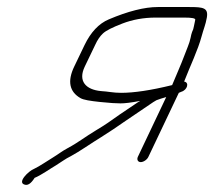

<svg xmlns="http://www.w3.org/2000/svg" viewBox="-20 -487 609 546"><path d="M402 -41 488.5 -223 495.5 -226C513 -231 519 -253 503.6 -255C520.2 -298 543.1 -345 553.4 -384C558.4 -403 564.8 -417 568.2 -437C573 -465 557.7 -467 518.7 -467H428.7C390.7 -467 343.9 -455 289.6 -432C260.8 -420 237.9 -395 220.5 -359L191.2 -298C170.9 -256 177.5 -226 208.8 -208C217.2 -203 236.2 -200 264.3 -197C292.3 -194 312 -193 323 -193C334 -193 352.7 -195 378.2 -200C375.6 -198 374.3 -197 373.3 -197L319.9 -161C297.8 -145 276.1 -130 254 -117C220.7 -97 202.9 -82 172.9 -66C156 -57 145.2 -48 130.3 -39C116.8 -31 92.4 -14 77.2 -7C61.3 -1 27.9 32 50 38C59 41 67.9 35 77.7 20L78 19C97.5 11 122.2 -7 139.4 -17C154.2 -26 165.1 -35 181.6 -43C204.4 -55 242.9 -82 267.7 -97C295 -114 310.5 -125 332.3 -140L406.1 -190C413.7 -195 418.9 -199 424.9 -202C432.8 -205 441.8 -208 452.7 -211L372 -41C368.4 -33 372.2 -26 380.2 -26C388.2 -26 398.4 -33 402 -41ZM324.5 -223C301.5 -223 286.8 -227 267.1 -228C224.4 -232 200.9 -256 221.2 -298L250.5 -359C257.3 -374 264.4 -384 272.9 -392C281.5 -400 299.3 -409 327.8 -420C356.3 -431 388.2 -437 422.2 -437H504.2C526.2 -437 535.5 -435 535.3 -431L531.6 -413C530.4 -406 528.8 -401 526.2 -396C524.6 -391 523 -386 522.1 -380C518.8 -363 510.7 -347 503.1 -326C495.4 -305 478.1 -266 469.5 -245C408.7 -230 360.5 -223 324.5 -223Z"/></svg>

Font: MewTooHand
Style: UltIta
Weight: 400
Designer: Mew Too, Robert Jablonski
Version: Version 0.77